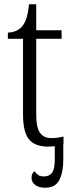

<svg xmlns="http://www.w3.org/2000/svg" viewBox="-20 -678 340 901"><path d="M206 10Q144 10 116 -24Q88 -58 88 -143V-496H17V-525Q60 -527 83 -553Q96 -568 104 -592.5Q112 -617 116 -658H150V-536H269V-496H150V-139Q150 -80 167.5 -55Q185 -30 220 -30Q237 -30 250 -32Q263 -34 278 -37V-1H277V72Q277 130 258.5 166.5Q240 203 192 203Q164 203 146 190.5Q128 178 128 156Q128 136 142 125Q149 136 159 143Q169 150 186 150Q211 150 224 133Q237 116 237 70V8Q221 10 206 10Z"/></svg>

Font: Noto Serif SemiCondensed Light
Style: Regular
Weight: 300
Width: 4
Designer: Monotype Design Team
Foundry: Monotype Imaging Inc.
Version: Version 2.013